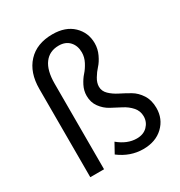

<svg xmlns="http://www.w3.org/2000/svg" viewBox="-189 -940 1020 1085"><g transform="rotate(-30 321.0 -397.5)"><path d="M431.6 12.7Q347.7 12.7 275.4 -42L310.5 -105.5Q368.2 -57.6 429.7 -57.6Q473.6 -57.6 499.5 -84Q525.4 -110.4 525.4 -147.5Q525.4 -182.6 502.4 -208.5Q479.5 -234.4 446.8 -251Q414.1 -267.6 381.8 -285.2Q349.6 -302.7 326.7 -334Q303.7 -365.2 303.7 -408.2Q303.7 -441.4 319.3 -472.2Q335 -502.9 353.5 -523.4Q372.1 -543.9 387.7 -573.7Q403.3 -603.5 403.3 -634.8Q403.3 -678.7 377.9 -706.1Q352.5 -733.4 308.6 -733.4Q248 -733.4 214.8 -689Q181.6 -644.5 181.6 -558.6V0H91.8V-576.2Q91.8 -682.6 149.4 -744.6Q207 -806.6 309.6 -806.6Q394.5 -806.6 443.4 -759.8Q492.2 -712.9 492.2 -643.6Q492.2 -606.4 476.1 -572.3Q460 -538.1 440.9 -517.6Q421.9 -497.1 405.8 -470.2Q389.6 -443.4 389.6 -418Q389.6 -388.7 412.6 -366.7Q435.5 -344.7 467.8 -328.6Q500 -312.5 532.7 -293.5Q565.4 -274.4 588.4 -238.8Q611.3 -203.1 611.3 -152.3Q611.3 -81.1 562 -34.2Q512.7 12.7 431.6 12.7Z"/></g></svg>

Font: Nasu
Style: Regular
Weight: 400
Designer: Ryoko NISHIZUKA (kana &amp; ideographs); Paul D. Hunt (Latin, Greek &amp; Cyrillic); Wenlong ZHANG (bopomofo); Sandoll C
Version: Version 2014.1215